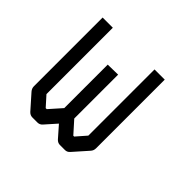

<svg xmlns="http://www.w3.org/2000/svg" viewBox="-116 -634 718 718"><g transform="rotate(45 243.0 -275.0)"><path d="M245 -390V-158L288 -110H292.5L327.5 -150V-500H381.5V-137Q381.5 -124.5 373.5 -116L323 -59Q315 -50 304 -50H277Q266 -50 257.5 -59L218 -104L178 -59Q170 -50 158.5 -50H131.5Q120 -50 111.5 -59L61 -116Q53 -125 53 -137V-500H107V-149L142 -110H147.5L191 -159V-389Z"/></g></svg>

Font: 3270 Nerd Font Mono SemCond
Style: Regular
Weight: 400
Monospace: yes
Version: Version 3.0.1;Nerd Fonts 3.1.1